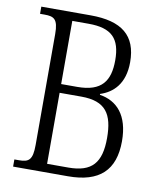

<svg xmlns="http://www.w3.org/2000/svg" viewBox="-81 -779 707 844"><g transform="rotate(10 272.5 -357.0)"><path d="M35 0H280C420 0 487 -63 487 -193C487 -309 433 -365 356 -377V-381C412 -399 462 -444 462 -541C462 -660 395 -714 255 -714H35V-682H55C97 -682 116 -673 116 -606V-111C116 -43 99 -32 55 -32H35ZM252 -394H180V-676H253C356 -676 396 -635 396 -538C396 -446 361 -394 252 -394ZM275 -38H180V-355H277C386 -355 420 -302 420 -195C420 -85 380 -38 275 -38Z"/></g></svg>

Font: Noto Serif Sinhala Condensed Light
Style: Regular
Weight: 300
Width: 3
Designer: Jelle Bosma - Monotype Design Team
Foundry: Monotype Imaging Inc.
Version: Version 2.007